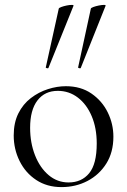

<svg xmlns="http://www.w3.org/2000/svg" viewBox="-20 -751 519 784"><path d="M231 13Q172 13 128 -16Q84 -45 60 -93.5Q36 -142 36 -198Q36 -250 55 -288Q74 -326 106 -350.5Q138 -375 175.5 -387Q213 -399 249 -399Q310 -399 353.5 -369Q397 -339 420 -292Q443 -245 443 -193Q443 -129 414 -83Q385 -37 337 -12Q289 13 231 13ZM260 -6Q313 -6 344 -43.5Q375 -81 375 -165Q375 -228 354.5 -276.5Q334 -325 298 -352.5Q262 -380 216 -380Q163 -380 133 -341Q103 -302 103 -229Q103 -168 123 -117Q143 -66 178.5 -36Q214 -6 260 -6ZM178 -474Q177 -471 171.5 -472.5Q166 -474 167 -476L220 -716Q221 -719 230.5 -722.5Q240 -726 252 -728.5Q264 -731 273 -731Q282 -731 280 -727ZM310 -474Q309 -471 303.5 -472.5Q298 -474 299 -476L351 -716Q352 -719 361.5 -722.5Q371 -726 383.5 -728.5Q396 -731 404.5 -731Q413 -731 411 -727Z"/></svg>

Font: Cormorant Garamond Light
Style: Regular
Weight: 400
Version: Version 4.001